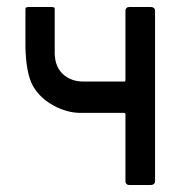

<svg xmlns="http://www.w3.org/2000/svg" viewBox="-20 -531 519 551"><path d="M137 -375Q139 -337 162 -317Q185 -297 219 -297H336Q340 -297 340 -301V-500Q340 -505 343 -508Q346 -511 352 -511H413Q418 -511 421.5 -508Q425 -505 425 -500V-11Q425 -6 421.5 -3Q418 0 413 0H352Q346 0 343 -3Q340 -6 340 -11V-203Q340 -207 336 -207H212Q172 -207 133 -228.5Q94 -250 74.5 -284.5Q55 -319 53 -395V-506Q53 -509 56 -510Q59 -511 65 -511H125Q131 -511 134 -510Q137 -509 137 -506Z"/></svg>

Font: Barlow_Medium_SS
Style: Regular
Weight: 500
Designer: Jeremy Tribby
Foundry: Jeremy Tribby
Version: Version 1.101 August 23, 2024